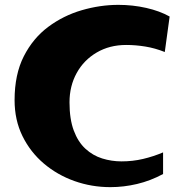

<svg xmlns="http://www.w3.org/2000/svg" viewBox="-20 -768 750 790"><path d="M434 2Q357 2 286.5 -23Q216 -48 160.5 -95Q105 -142 72.5 -208Q40 -274 40 -356Q40 -462 78 -536.5Q116 -611 178.5 -657.5Q241 -704 316.5 -726Q392 -748 467 -748Q526 -748 581.5 -735.5Q637 -723 678 -700L658 -554Q618 -570 578 -576.5Q538 -583 499 -583Q431 -583 378 -552Q325 -521 295.5 -467.5Q266 -414 266 -347Q266 -278 283.5 -231Q301 -184 331.5 -156Q362 -128 400.5 -116Q439 -104 480 -104Q526 -104 568.5 -114Q611 -124 651 -141V-52Q599 -24 544 -11Q489 2 434 2Z"/></svg>

Font: Marhey Light SemiBold
Style: Regular
Weight: 600
Version: Version 1.000